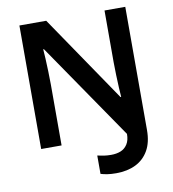

<svg xmlns="http://www.w3.org/2000/svg" viewBox="-97 -799 985 1093"><g transform="rotate(-10 395.0 -252.0)"><path d="M486 210Q456 210 434.5 206.5Q413 203 397 198V92Q414 96 433.5 99Q453 102 476 102Q507 102 531 92.5Q555 83 570 60Q585 37 585 0L203 -557H199Q201 -538 202.5 -503.5Q204 -469 205.5 -429Q207 -389 207 -352V0H89V-714H244L585 -213H589Q587 -234 585.5 -267.5Q584 -301 582.5 -340.5Q581 -380 581 -415V-714H701V-2Q701 69 674 116Q647 163 599 186.5Q551 210 486 210Z"/></g></svg>

Font: Noto Sans Syriac Eastern SemiBold
Style: Regular
Weight: 600
Designer: Patrick Giasson and the Monotype Design Team
Foundry: Monotype Imaging Inc.
Version: Version 3.001